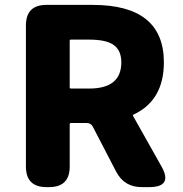

<svg xmlns="http://www.w3.org/2000/svg" viewBox="-20 -765 748 785"><path d="M170 0Q86 0 86 -84V-661Q86 -745 170 -745H359Q650 -745 650 -510Q650 -355 527 -297Q522 -295 524 -291L640 -85Q688 0 590 0H559Q488 0 455 -63L359 -248Q351 -262 335 -262H270Q265 -262 265 -257V-84Q265 0 181 0ZM265 -408Q265 -403 270 -403H345Q476 -403 476 -510Q476 -561 442 -583Q411 -603 345 -603H270Q265 -603 265 -598Z"/></svg>

Font: Resource Han Rounded TW Heavy
Style: Regular
Weight: 900
Designer: Cyano Hao (round all glyphs); Ryoko NISHIZUKA 西塚涼子 (kana, bopomofo & ideographs); Paul D. Hunt (Latin, Greek & Cyrillic)
Foundry: Cyano Hao
Version: 0.990